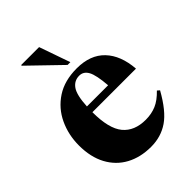

<svg xmlns="http://www.w3.org/2000/svg" viewBox="-215 -837 955 955"><g transform="rotate(-45 263.0 -359.5)"><path d="M292 -525Q387 -525 439.5 -470Q492 -415 499.5 -315.5H193Q193 -200 234 -150.5Q275 -101 354.5 -101Q395 -101 428.5 -115.2Q462 -129.5 496 -165L508 -154.5Q455.5 -60.5 401.8 -23.8Q348 13 278 13Q203.5 13 147.2 -17.5Q91 -48 59.8 -106Q28.5 -164 28.5 -245.5Q28.5 -320.5 58.5 -384.2Q88.5 -448 147.2 -486.5Q206 -525 292 -525ZM275 -490.5Q239.5 -490.5 218.8 -461Q198 -431.5 194 -355H343Q337 -432 321 -461.2Q305 -490.5 275 -490.5ZM291.5 -569H272L108 -727.5V-732H234.5Z"/></g></svg>

Font: Newsreader 72pt
Style: Bold
Weight: 700
Designer: Hugues Gentile
Foundry: Production Type
Version: Version 1.003; ttfautohint (v1.8.3)